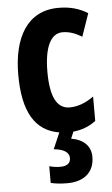

<svg xmlns="http://www.w3.org/2000/svg" viewBox="-56 -595 510 872"><g transform="rotate(-5 199.5 -158.5)"><path d="M339 130C339 82 306 49 250 40L263 9C301 5 337 -8 366 -31V-142C330 -116 293 -102 256 -102C198 -102 169 -158 169 -271C169 -384 199 -445 253 -445C283 -445 311 -435 341 -417L377 -521C339 -545 297 -557 244 -557C100 -557 36 -437 36 -270C36 -100 90 -11 199 7L167 81C211 85 237 100 237 127C237 150 221 163 190 163C175 163 158 161 140 156V232C160 237 185 240 215 240C294 240 339 199 339 130Z"/></g></svg>

Font: Noto Sans Myanmar UI ExtraCondensed
Style: Bold
Weight: 700
Width: 2
Designer: Monotype Design Team
Foundry: Monotype Imaging Inc.
Version: Version 2.103